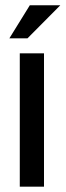

<svg xmlns="http://www.w3.org/2000/svg" viewBox="-20 -700 246 720"><path d="M54.2 -500H145V0H54.2ZM15.1 -556.2 91.8 -680.2H206.1L83 -556.2Z"/></svg>

Font: LT Wave Text
Style: Regular
Weight: 400
Designer: Daniel Lyons
Version: Version 2.5 (Glyphs App)